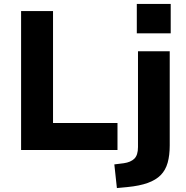

<svg xmlns="http://www.w3.org/2000/svg" viewBox="-20 -761 943 974"><path d="M87 0V-705H249V-137H576V0ZM674 -592V-741H846V-592ZM573 193 560 73 608 67Q643 62 661.5 44Q680 26 680 -15V-501H841V-23Q841 27 830.5 64.5Q820 102 795.5 127Q771 152 729.5 167Q688 182 626 188Z"/></svg>

Font: Nunito Sans 8pt ExtraBold
Style: Regular
Weight: 800
Version: Version 3.101;gftools[0.9.27]